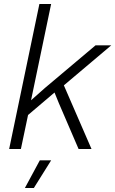

<svg xmlns="http://www.w3.org/2000/svg" viewBox="-20 -749 579 965"><path d="M178 -729H237L136 -245L206 -307L460 -521H539L301 -320L440 0H375L276 -230L254 -284L121 -171L85 0H26ZM180 57H237L150 196H105Z"/></svg>

Font: Mona Sans Light
Style: Italic
Weight: 300
Italic angle: -11.7°
Designer: Deni Anggara
Foundry: GitHub
Version: Version 2.000